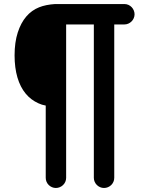

<svg xmlns="http://www.w3.org/2000/svg" viewBox="-20 -729 728 951"><path d="M252.9 -709C222.2 -707 195.8 -701.7 173.8 -692.9C124.5 -673.3 88.4 -631.8 67.9 -567.9C57.6 -536.1 52.2 -498 52.2 -454.6C52.2 -372.1 71.8 -308.1 106.9 -265.6C124 -244.6 145.5 -228.5 170.4 -217.3C181.6 -211.9 193.4 -208.5 206.5 -206.1V151.9C206.5 180.2 230 202.1 256.8 202.1C283.2 202.1 307.6 180.7 307.6 151.9V-607.9H444.8V151.9C444.8 179.2 467.8 202.1 495.1 202.1C522.5 202.1 545.9 180.2 545.9 151.9V-607.9H596.2C623.5 -607.9 646.5 -630.9 646.5 -658.2C646.5 -684.6 625 -709 596.2 -709H256.8Z"/></svg>

Font: LOB TGL 0-17
Style: Regular
Weight: 400
Designer: Peter Wiegel + adaptations and expanded glyphset by Studio LOB
Foundry: Peter Wiegel + adaptations and expanded glyphset by Studio LOB
Version: Version 1.003;Glyphs 3.1.2 (3151)